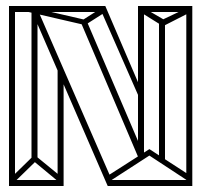

<svg xmlns="http://www.w3.org/2000/svg" viewBox="-20 -620 671 640"><path d="M10 0V-600H30V0ZM172 0V-399L192 -367V0ZM601 0V-600H621V0ZM510 -92V-549H530V-77ZM605 -18 468 -108 478 -123 615 -34ZM352 -20 342 -36 478 -123 488 -108ZM24 -9 11 -22 94 -103 107 -90ZM179 -11 86 -88 97 -102 191 -25ZM340 0V-20H619V0ZM339 0 87 -581 105 -589 358 -8ZM11 0V-20H192V0ZM10 -580V-600H331V-580ZM266 -538 255 -553 324 -597 335 -582ZM450 -281 313 -593 331 -600 452 -318ZM440 -85V-600H460V-94ZM85 -83V-582H105V-83ZM440 -580V-600H621V-580ZM520 -531 510 -549 609 -596 618 -581ZM442 -93 248 -549 266 -557 461 -101ZM257 -538 58 -584 69 -599 268 -553ZM526 -531 441 -584 450 -599 536 -549Z"/></svg>

Font: Octagon Variable
Style: Regular
Weight: 400
Designer: Alexander Royter, Emma Schmalisch, Felix Willnauer, Friederike Temme, Greta Wachholz, Jason Tsiakas, Julia Baskal, Julia
Foundry: Type Design @ HAW Hamburg
Version: Version 1.000